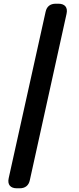

<svg xmlns="http://www.w3.org/2000/svg" viewBox="-20 -793 425 1036"><path d="M226 -729 27 168C19 203 36 223 71 223H86C116 223 135 208 141 179L339 -718C347 -753 330 -773 295 -773H281C251 -773 232 -758 226 -729Z"/></svg>

Font: コーポレート・ロゴ（ラウンド）ver3 Bold
Style: Regular
Weight: 700
Designer: [KANA_main] LOGOTYPE.JP [Source Han Sans] Ryoko NISHIZUKA 西塚涼子 (kana, bopomofo & ideographs); Paul D. Hunt (Latin, Greek
Version: Version 12.001;FEAKit 1.0